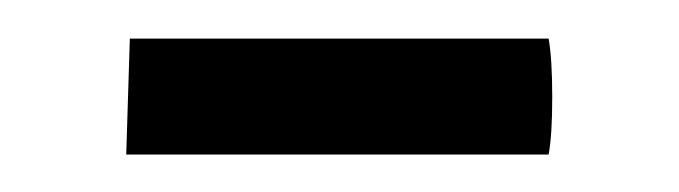

<svg xmlns="http://www.w3.org/2000/svg" viewBox="-20 -325 357 101"><path d="M46.4 -243.7 48.3 -304.7H268.6Q270.5 -293.9 270.5 -273.9Q270.5 -253.9 268.6 -243.7Z"/></svg>

Font: Fjord
Style: One
Weight: 400
Designer: Viktoriya Grabowska
Foundry: Viktoriya Grabowska
Version: Version 1.002